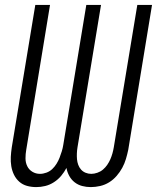

<svg xmlns="http://www.w3.org/2000/svg" viewBox="-20 -755 640 783"><path d="M128 8Q108 8 90 3Q72 -2 58.5 -14Q45 -26 37 -42.5Q29 -59 26 -77.5Q23 -96 24 -115Q25 -134 28 -154L124 -735H184L87 -144Q84 -127 84 -109.5Q84 -92 91 -77.5Q98 -63 112 -54.5Q126 -46 143 -46Q156 -46 169.5 -51Q183 -56 193 -65.5Q203 -75 210.5 -87Q218 -99 223 -112Q228 -125 232 -138Q236 -151 238 -164L332 -735H392L296 -154Q294 -142 293.5 -129.5Q293 -117 294 -105.5Q295 -94 299 -83Q303 -72 310.5 -63.5Q318 -55 329 -50.5Q340 -46 352 -46Q364 -46 377 -50.5Q390 -55 400 -63.5Q410 -72 417.5 -83Q425 -94 430 -105.5Q435 -117 438.5 -129.5Q442 -142 444 -154L540 -735H600L503 -144Q499 -125 493.5 -106.5Q488 -88 478.5 -70.5Q469 -53 455.5 -37.5Q442 -22 425 -11.5Q408 -1 388.5 3.5Q369 8 350 8Q332 8 315 3.5Q298 -1 284.5 -11.5Q271 -22 262.5 -37.5Q254 -53 251 -70Q242 -53 229.5 -38Q217 -23 200 -12Q183 -1 164.5 3.5Q146 8 128 8Z"/></svg>

Font: Iosevka QP Light
Style: Italic
Weight: 300
Italic angle: -9°
Designer: Belleve Invis
Foundry: Belleve Invis
Version: Version 20.0.0; ttfautohint (v1.8.4)